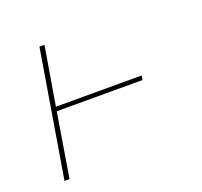

<svg xmlns="http://www.w3.org/2000/svg" viewBox="-98 -642 796 755"><g transform="rotate(-20 300.0 -265.0)"><path d="M50 0 138 -530H159L118 -286H477L474 -268H115L71 0Z"/></g></svg>

Font: Iosevka Slab Thin Extended
Style: Italic
Weight: 100
Width: 7
Italic angle: -9°
Monospace: yes
Designer: Belleve Invis
Foundry: Belleve Invis
Version: Version 11.1.0; ttfautohint (v1.8.3)